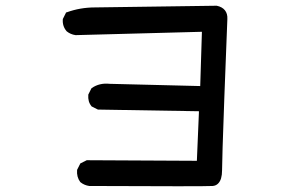

<svg xmlns="http://www.w3.org/2000/svg" viewBox="-20 -647 1040 670"><path d="M291.5 2Q273.9 -0.5 260.7 -11.2L260.3 -11.7L259.8 -12.2Q247.1 -29.3 249 -53.2V-54.2L249.5 -55.2L259.3 -74.7L260.3 -76.7L262.2 -77.6L281.7 -87.4L282.7 -87.9H284.2L667 -85.9L674.3 -258.8L323.2 -264.6H321.8L320.8 -265.1L301.3 -274.9L299.8 -275.4L299.3 -276.4Q286.1 -292 288.1 -315.9V-316.9L288.6 -317.9L298.3 -337.4L299.3 -338.9L300.3 -339.8Q327.1 -358.4 362.8 -354.5L678.7 -346.7L684.6 -536.1L244.1 -524.4H243.7Q226.1 -526.9 212.9 -537.6L212.4 -538.1Q197.3 -555.7 199.2 -579.6V-580.6L199.7 -581.5L209.5 -601.1L210.4 -603.5L212.9 -604Q259.8 -621.1 311.5 -621.1L735.4 -627H735.8H736.3Q755.4 -623 764.9 -611.1Q774.4 -599.1 773.4 -580.6Q767.1 -420.9 762.9 -308.3Q758.8 -195.8 756.8 -132.1Q754.9 -68.4 754.9 -52.7Q754.9 -36.6 751.5 -24.9Q748 -13.2 740.7 -6.1Q733.4 1 722.2 2Q694.3 3.9 292 2Z"/></svg>

Font: NaikaiFont
Style: SemiBold
Weight: 600
Version: Version 1.89